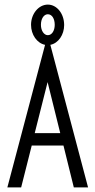

<svg xmlns="http://www.w3.org/2000/svg" viewBox="-20 -815 415 835"><path d="M301 0H363L199 -620C234 -627 259 -664 259 -706C259 -756 227 -795 188 -795C148 -795 115 -755 115 -707C115 -664 141 -627 176 -620L12 0H72L118 -182H256ZM188 -662C171 -662 158 -682 158 -707C158 -734 171 -753 188 -753C206 -753 218 -734 218 -707C218 -682 206 -662 188 -662ZM187 -458 242 -236H131Z"/></svg>

Font: Inconsolata Condensed Thin
Style: Regular
Weight: 100
Width: 3
Monospace: yes
Designer: Raph Levien, Cyreal, Brenton Simpson
Foundry: Raph Levien, Cyreal, Google
Version: Version 3.100